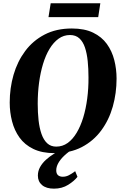

<svg xmlns="http://www.w3.org/2000/svg" viewBox="-20 -927 743 1176"><path d="M314.5 11Q237 11 184 -14.8Q131 -40.5 99.5 -84.5Q68 -128.5 53.8 -184Q39.5 -239.5 39.5 -298.5Q39.5 -387.5 63 -468.8Q86.5 -550 134 -614Q181.5 -678 253 -715.2Q324.5 -752.5 420 -752.5Q497.5 -752.5 550.2 -727Q603 -701.5 634.5 -657.8Q666 -614 680 -559Q694 -504 694 -445.5Q694 -356.5 670.8 -274.2Q647.5 -192 600 -127.8Q552.5 -63.5 481.2 -26.2Q410 11 314.5 11ZM324.5 -29Q363 -29 394.2 -51.2Q425.5 -73.5 449.5 -113.8Q473.5 -154 489.8 -207.2Q506 -260.5 514.2 -323.2Q522.5 -386 522 -453Q522 -506 517.2 -552.8Q512.5 -599.5 500.5 -635.5Q488.5 -671.5 466.2 -692Q444 -712.5 408.5 -712.5Q370 -712.5 338.8 -690Q307.5 -667.5 283.5 -627.8Q259.5 -588 243.5 -535Q227.5 -482 219.2 -420Q211 -358 211 -292Q211 -238 216.2 -190.5Q221.5 -143 234.2 -106.5Q247 -70 269 -49.5Q291 -29 324.5 -29ZM310.5 228.5Q263.5 228.5 237.8 206.8Q212 185 212 148.5Q212 120.5 225.5 96.2Q239 72 261.2 51.8Q283.5 31.5 310.5 15Q337.5 -1.5 365 -14.5L399.5 -28L431 -17.5Q396.5 4.5 372.8 27.2Q349 50 336.8 72.5Q324.5 95 324.5 116Q324.5 136.5 335.2 146Q346 155.5 364.5 155.5Q384.5 155.5 402.2 146.2Q420 137 440.5 121.5L454.5 156Q435 181.5 397.5 205Q360 228.5 310.5 228.5ZM290.5 -907H594.5L581.5 -822H277Z"/></svg>

Font: Merriweather 96pt ExtraBold
Style: Italic
Weight: 800
Italic angle: -7.8°
Version: Version 2.101